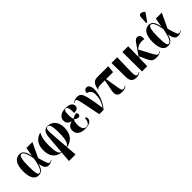

<svg xmlns="http://www.w3.org/2000/svg" viewBox="210 -2158 3726 3726"><g transform="rotate(-45 2072.5 -295.0)"><path d="M196 10C287 10 327 -50 352 -143H356C378 -16 417 10 478 10C518 10 553 -5 584 -30L579 -37C560 -25 543 -15 527 -15C494 -15 480 -52 427 -236L569 -536H405L374 -359H371C340 -519 281 -548 220 -548C109 -548 39 -454 39 -257C39 -65 108 10 196 10ZM237 -13C199 -13 182 -56 182 -264C182 -463 209 -523 251 -523C290 -523 336 -467 363 -288C328 -79 282 -13 237 -13Z M810 227H990L974 9C1110 -9 1207 -112 1207 -295C1207 -462 1111 -549 994 -549C918 -549 870 -502 859 -377L828 -1C766 -20 747 -101 747 -275C747 -426 775 -511 805 -542L795 -554C663 -517 604 -411 604 -272C604 -114 674 -9 827 9ZM942 -417C936 -510 953 -540 991 -540C1034 -540 1063 -503 1063 -287C1063 -90 1025 -22 973 -3Z M1476 10C1620 10 1656 -51 1656 -99C1656 -122 1646 -143 1620 -148C1611 -45 1576 -2 1519 -2C1449 -2 1422 -70 1422 -157C1422 -211 1435 -254 1448 -279C1479 -253 1508 -238 1535 -238C1569 -238 1586 -260 1586 -288C1586 -308 1577 -322 1564 -331C1531 -331 1485 -312 1449 -290C1441 -320 1433 -359 1433 -420C1433 -516 1455 -539 1485 -539C1523 -539 1543 -493 1541 -361C1633 -361 1657 -400 1657 -441C1657 -490 1624 -548 1488 -548C1362 -548 1287 -493 1287 -401C1287 -340 1322 -300 1387 -283V-278C1315 -262 1273 -219 1273 -147C1273 -51 1340 10 1476 10Z M1869 0H1986C2090 -117 2143 -274 2143 -403C2143 -493 2114 -544 2057 -544C2022 -544 1988 -525 1988 -460C2039 -449 2090 -414 2090 -330C2090 -246 2080 -152 2000 -43C1936 -491 1909 -543 1794 -543C1743 -543 1707 -527 1679 -501L1685 -494C1705 -511 1720 -516 1731 -516C1771 -516 1772 -474 1869 0Z M2488 10C2546 10 2585 -1 2616 -31L2610 -40C2596 -27 2571 -14 2549 -14C2505 -14 2501 -47 2484 -148L2443 -388H2635L2649 -536H2353C2277 -536 2215 -512 2188 -354L2195 -351C2215 -380 2239 -388 2288 -388H2409L2362 -153C2344 -43 2374 10 2488 10Z M2888 10C2942 10 2975 -13 2995 -30L2990 -37C2970 -24 2955 -15 2934 -15C2886 -15 2885 -90 2886 -150L2895 -536H2738L2743 -149C2744 -38 2787 10 2888 10Z M3041 0H3185L3190 -219L3210 -245L3277 -97C3308 -26 3344 10 3429 10C3486 10 3525 -1 3561 -31L3555 -40C3536 -24 3520 -14 3505 -14C3480 -14 3462 -31 3433 -85L3290 -352C3336 -404 3407 -429 3519 -413C3523 -493 3500 -539 3445 -539C3394 -539 3372 -501 3314 -419L3191 -242L3197 -536H3038Z M3786 -602 3901 -765V-777C3846 -828 3778 -836 3772 -764L3762 -612ZM3747 10C3838 10 3878 -50 3903 -143H3907C3929 -16 3968 10 4029 10C4069 10 4104 -5 4135 -30L4130 -37C4111 -25 4094 -15 4078 -15C4045 -15 4031 -52 3978 -236L4120 -536H3956L3925 -359H3922C3891 -519 3832 -548 3771 -548C3660 -548 3590 -454 3590 -257C3590 -65 3659 10 3747 10ZM3788 -13C3750 -13 3733 -56 3733 -264C3733 -463 3760 -523 3802 -523C3841 -523 3887 -467 3914 -288C3879 -79 3833 -13 3788 -13Z"/></g></svg>

Font: Noto Serif Display ExtraCondensed ExtraBold
Style: Regular
Weight: 800
Width: 2
Designer: Monotype Design Team
Foundry: Monotype Imaging Inc.
Version: Version 2.009